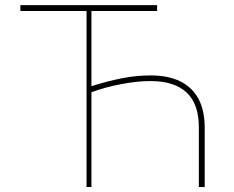

<svg xmlns="http://www.w3.org/2000/svg" viewBox="-20 -748 936 768"><path d="M608.4 -727.5V-704.1H61.5V-727.5ZM798.8 0H775.4V-237.3Q775.9 -330.6 727.5 -377Q679.2 -423.3 583 -423.8Q555.2 -423.8 525.6 -420.7Q496.1 -417.5 465.1 -411.6Q434.1 -405.8 403.3 -397.5Q372.6 -389.2 342.8 -377.9V-402.3Q377.9 -413.6 410.2 -421.9Q442.4 -430.2 471.9 -435.8Q501.5 -441.4 529.1 -443.8Q556.6 -446.3 582 -446.3Q653.3 -446.3 701.4 -422.4Q749.5 -398.4 774.2 -352.1Q798.8 -305.7 798.8 -237.3ZM345.7 0H326.2V-727.5H345.7Z"/></svg>

Font: Inter Tight Thin
Style: Regular
Weight: 250
Designer: Rasmus Andersson
Foundry: rsms
Version: Version 3.004